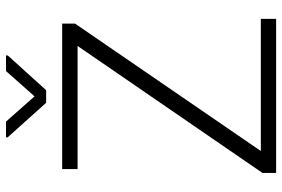

<svg xmlns="http://www.w3.org/2000/svg" viewBox="-170 -768 937 638"><g transform="rotate(-90 299.0 -448.5)"><path d="M116.7 -50.8H555.7V0H43.9V-45.4L465.8 -659.7H56.6V-710.9H540V-668ZM298.3 -802.7 382.3 -897.5H434.1V-891.6L318.8 -764.2H276.9L162.1 -892.1V-897.5H214.4Z"/></g></svg>

Font: RobotoInd Light
Style: Regular
Weight: 300
Designer: Google
Version: Version 2.001151; 2014